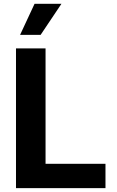

<svg xmlns="http://www.w3.org/2000/svg" viewBox="-20 -979 607 999"><path d="M63.2 0H528.8V-126.8H217V-727.3H63.2ZM84.5 -797.6H191.4L299.7 -959.2H159.8Z"/></svg>

Font: Inter-Hewn
Style: Bold
Weight: 700
Designer: Rasmus Andersson
Foundry: rsms
Version: Version 3.012;git-f93a4a705